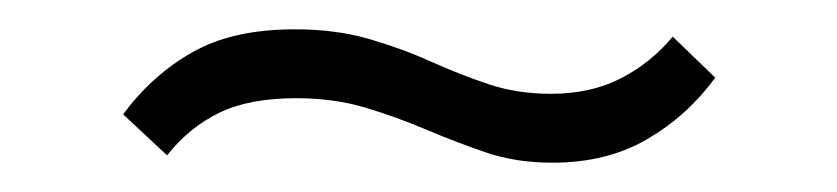

<svg xmlns="http://www.w3.org/2000/svg" viewBox="-20 -400 571 131"><path d="M357 -289Q332 -289 311.5 -296Q291 -303 271 -311.5Q251 -320 229.5 -326.5Q208 -333 182 -333Q150 -333 129.5 -323Q109 -313 94 -294L64 -322Q84 -349 111.5 -364.5Q139 -380 181 -380Q209 -380 231.5 -373.5Q254 -367 274 -358Q294 -349 313.5 -342.5Q333 -336 356 -336Q383 -336 403.5 -346.5Q424 -357 439 -375L468 -347Q449 -321 421.5 -305Q394 -289 357 -289Z"/></svg>

Font: Outfit Thin ExtraLight
Style: Regular
Weight: 250
Version: Version 1.100;gftools[0.9.27]